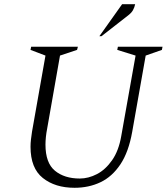

<svg xmlns="http://www.w3.org/2000/svg" viewBox="-20 -882 795 912"><path d="M334 10Q242 10 183.5 -36.5Q125 -83 125 -185Q125 -202 127 -219Q129 -236 132 -256L196 -618L125 -645L128 -660H350L346 -645L265 -618L204 -271Q200 -251 198 -231.5Q196 -212 196 -195Q196 -108 241 -71Q286 -34 359 -34Q400 -34 440.5 -55Q481 -76 512.5 -121Q544 -166 556 -236L624 -618L537 -645L540 -660H752L749 -645L672 -618L608 -256Q591 -160 552 -101.5Q513 -43 457.5 -16.5Q402 10 334 10ZM452 -710 560 -862H622Q619 -847 611.5 -833.5Q604 -820 585 -806L462 -710Z"/></svg>

Font: Spectral Light
Style: Italic
Weight: 300
Italic angle: -10°
Designer: Jean-Baptiste Levee
Foundry: Production Type
Version: Version 2.001